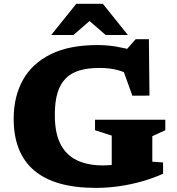

<svg xmlns="http://www.w3.org/2000/svg" viewBox="-20 -948 905 982"><path d="M759 -121 814 -117V-59.5Q764.5 -37 707.8 -20.8Q651 -4.5 590.8 4.2Q530.5 13 471 13Q365.5 13 286.5 -9.2Q207.5 -31.5 154.8 -76.2Q102 -121 75.8 -187.8Q49.5 -254.5 50 -343.5Q50.5 -456 97.8 -540Q145 -624 239.8 -670.8Q334.5 -717.5 478 -717.5Q527.5 -717.5 574 -709.8Q620.5 -702 668 -688L616 -682L674 -747.5H741.5L744.5 -459L657 -458.5L592.5 -637.5L667 -551.5Q624 -578.5 582.2 -589.5Q540.5 -600.5 489 -600.5Q429 -600.5 386 -587.5Q343 -574.5 315.5 -546.2Q288 -518 274.5 -474Q261 -430 260.5 -368Q259 -274.5 287 -216Q315 -157.5 370.5 -129.8Q426 -102 506.5 -102Q533 -102 557.5 -105.2Q582 -108.5 606 -116.2Q630 -124 654.5 -136.5L551.5 -13.5V-254.5L466 -282V-335.5H825.5V-282L759 -251.5ZM419.5 -856.5H456.5L355.5 -769H242L370 -928.5H506L634 -769H520.5Z"/></svg>

Font: Newsreader 7pt
Style: Bold
Weight: 700
Designer: Hugues Gentile
Foundry: Production Type
Version: Version 1.003